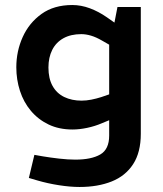

<svg xmlns="http://www.w3.org/2000/svg" viewBox="-20 -536 651 765"><path d="M297 209Q260 209 215 202Q170 195 129 183L95 173L117 81L151 87Q181 92 216 96Q251 100 280 100Q344 100 379.5 79.5Q415 59 415 4V-57L386 -45Q358 -33 327 -26.5Q296 -20 269 -20Q215 -20 173.5 -40Q132 -60 103 -94.5Q74 -129 59.5 -174Q45 -219 45 -268Q45 -332 70.5 -388.5Q96 -445 145.5 -480.5Q195 -516 268 -516Q303 -516 338 -503Q373 -490 406 -467L436 -446L448 -508H541V-3Q541 71 510.5 118Q480 165 425 187Q370 209 297 209ZM173 -267Q173 -223 189.5 -193.5Q206 -164 236 -149.5Q266 -135 305 -135Q324 -135 344 -139Q364 -143 383 -149L415 -160V-358L387 -374Q363 -388 342.5 -394Q322 -400 304 -400Q262 -400 232.5 -383.5Q203 -367 188 -337Q173 -307 173 -267Z"/></svg>

Font: REM Medium
Style: Regular
Weight: 500
Designer: Octavio Pardo
Foundry: Ashler Design
Version: Version 1.005;gftools[0.9.28]